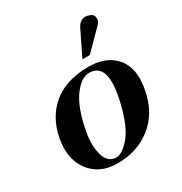

<svg xmlns="http://www.w3.org/2000/svg" viewBox="-174 -853 944 998"><g transform="rotate(-30 298.5 -353.5)"><path d="M513 -655 400 -541H356L428 -689Q454 -740 505 -720Q527 -712 527.5 -690Q528 -668 513 -655ZM557 -237Q533 -113 447 -46.5Q361 20 243 19Q136 18 81 -57Q26 -132 48 -247Q70 -360 148 -425Q226 -490 356 -492Q468 -494 525 -427.5Q582 -361 557 -237ZM403 -206Q476 -463 350 -463Q302 -462 257 -401Q212 -340 189 -225Q169 -137 186 -73.5Q203 -10 257 -11Q289 -12 332 -59.5Q375 -107 403 -206Z"/></g></svg>

Font: GFS Artemisia
Style: Bold Italic
Weight: 700
Italic angle: -12°
Designer: Designed by Takis Katsoulidis and George D. Matthiopoulos.
Foundry: Designed by Takis Katsoulidis and George D. Matthiopoulos.
Version: Version 1.0